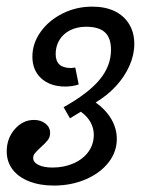

<svg xmlns="http://www.w3.org/2000/svg" viewBox="-39 -446 491 585"><path d="M-18.5 15.3Q-18.5 -24.2 6 -52.4Q30.6 -80.6 64.5 -80.6Q85.5 -80.6 99.6 -69.4Q113.7 -58.1 113.7 -41.1Q113.7 -28.2 106.5 -19Q99.2 -9.7 84.7 3.2Q72.6 14.5 67.3 21Q62.1 27.4 62.1 35.5Q62.1 48.4 78.2 56.5Q94.4 64.5 121 64.5Q156.5 64.5 185.5 51.6Q214.5 38.7 230.6 16.1Q246.8 -6.5 246.8 -35.5Q246.8 -55.6 236.7 -73.8Q226.6 -91.9 207.3 -105.6L174.2 -85.5L154.8 -119.4Q229.8 -161.3 264.5 -203.2Q299.2 -245.2 299.2 -294.4Q299.2 -330.6 280.6 -347.6Q262.1 -364.5 223.4 -364.5Q196 -364.5 175 -354Q154 -343.5 142.3 -324.6Q130.6 -305.6 130.6 -281.5Q130.6 -259.7 142.3 -249.2Q154 -238.7 178.2 -238.7Q182.3 -239.5 184.3 -239.5Q186.3 -239.5 190.3 -240.3L200.8 -188.7Q191.9 -185.5 181 -183.9Q170.2 -182.3 159.7 -182.3Q114.5 -182.3 87.1 -206.9Q59.7 -231.5 59.7 -273.4Q59.7 -313.7 84.7 -348.8Q109.7 -383.9 151.6 -404.8Q193.5 -425.8 241.9 -425.8Q281.5 -425.8 310.1 -412.1Q338.7 -398.4 354.4 -372.6Q370.2 -346.8 370.2 -312.1Q370.2 -279 355.6 -246Q341.1 -212.9 314.5 -183.9Q287.9 -154.8 252.4 -133.9Q283.9 -111.3 300.4 -82.7Q316.9 -54 316.9 -22.6Q316.9 16.9 291.5 49.2Q266.1 81.5 222.2 100.4Q178.2 119.4 125 119.4Q82.3 119.4 49.6 106.5Q16.9 93.5 -0.8 70.2Q-18.5 46.8 -18.5 15.3Z"/></svg>

Font: Playfair Micro SmCond SmLight
Style: Italic
Weight: 360
Width: 4
Italic angle: -15.6°
Designer: Claus Eggers Sørensen
Foundry: Claus Eggers Sørensen
Version: Version 2.203;Glyphs 3.3 (3326)